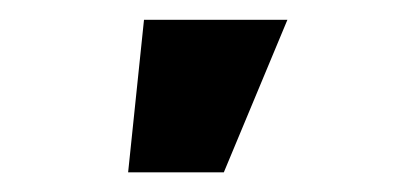

<svg xmlns="http://www.w3.org/2000/svg" viewBox="-20 -778 401 196"><path d="M110.8 -602.1 127 -757.8H273.4L208.5 -602.1Z"/></svg>

Font: Inter 20pt ExtraBold
Style: Regular
Weight: 800
Version: Version 4.001;git-66647c0bb